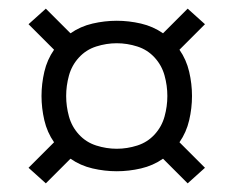

<svg xmlns="http://www.w3.org/2000/svg" viewBox="-20 -562 540 444"><path d="M414 -138 357 -195Q334 -179 306 -172.5Q278 -166 250 -166Q222 -166 194 -172.5Q166 -179 143 -195L86 -138L46 -174L105 -233Q89 -256 82.5 -284Q76 -312 76 -340Q76 -368 82.5 -396Q89 -424 105 -447L46 -506L86 -542L143 -485Q166 -501 194 -507.5Q222 -514 250 -514Q278 -514 306 -507.5Q334 -501 357 -485L414 -542L454 -506L395 -447Q411 -424 417.5 -396Q424 -368 424 -340Q424 -312 417.5 -284Q411 -256 395 -233L454 -174ZM250 -218Q274 -218 297.5 -225.5Q321 -233 337.5 -251Q354 -269 360.5 -292.5Q367 -316 367 -340Q367 -364 360.5 -387.5Q354 -411 337.5 -429Q321 -447 297.5 -454.5Q274 -462 250 -462Q226 -462 202.5 -454.5Q179 -447 162.5 -429Q146 -411 139.5 -387.5Q133 -364 133 -340Q133 -316 139.5 -292.5Q146 -269 162.5 -251Q179 -233 202.5 -225.5Q226 -218 250 -218Z"/></svg>

Font: Iosevka Term Curly Light
Style: Regular
Weight: 300
Designer: Belleve Invis
Foundry: Belleve Invis
Version: Version 32.3.0